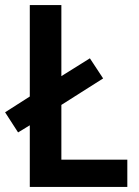

<svg xmlns="http://www.w3.org/2000/svg" viewBox="-24 -734 546 754"><path d="M93 0V-242L47 -214L-4 -293L93 -355V-714H217V-435L329 -505L381 -426L217 -322V-107H476V0Z"/></svg>

Font: Noto Sans Khmer UI SemiCondensed SemiBold
Style: Regular
Weight: 600
Width: 4
Designer: Danh Hong and the Monotype Design Team
Foundry: Monotype Imaging Inc.
Version: Version 2.002; ttfautohint (v1.8.4.7-5d5b)